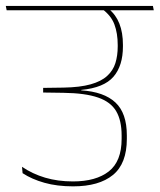

<svg xmlns="http://www.w3.org/2000/svg" viewBox="-40 -646 551 663"><path d="M-17 -610.5H491L488 -625.5H-20ZM335.5 -615H312.5Q343.5 -592.5 355 -561.8Q366.5 -531 366.5 -490.5V-485.5Q366.5 -454 358.5 -428.2Q350.5 -402.5 330 -383.8Q309.5 -365 273 -354.8Q236.5 -344.5 179.5 -343.5L109 -342.5V-326.5L179 -325.5Q254.5 -324.5 298.5 -309.2Q342.5 -294 361.2 -262Q380 -230 380 -178V-166.5Q380 -89 335.8 -54.2Q291.5 -19.5 212 -19.5Q159.5 -19.5 115.8 -32.5Q72 -45.5 36 -70L38 -48Q70 -27 113.5 -14.8Q157 -2.5 212.5 -2.5Q302 -2.5 350 -41.8Q398 -81 398 -166.5V-178.5Q398 -255.5 358.5 -292.2Q319 -329 240.5 -334V-335.5Q319 -343 351.8 -381Q384.5 -419 384.5 -485.5V-491Q384.5 -533.5 372.2 -564.5Q360 -595.5 335.5 -615Z"/></svg>

Font: Anek Devanagari Medium Thin
Style: Regular
Weight: 250
Version: Version 1.003